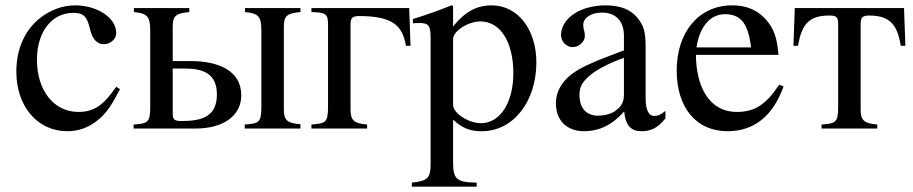

<svg xmlns="http://www.w3.org/2000/svg" viewBox="-20 -480 3409 717"><path d="M414 -156C366 -86 330 -62 273 -62C181 -62 118 -142 118 -257C118 -361 173 -432 254 -432C290 -432 303 -420 313 -383L319 -361C327 -332 345 -315 367 -315C393 -315 414 -334 414 -357C414 -413 344 -460 260 -460C213 -460 165 -442 125 -409C71 -364 41 -295 41 -212C41 -83 120 10 231 10C274 10 312 -4 346 -32C376 -56 396 -85 428 -147Z M1102 0V-16C1051 -20 1040 -32 1040 -72V-377C1040 -419 1048 -430 1102 -435V-450H895V-435C944 -430 956 -420 956 -366V-79C956 -21 945 -19 894 -15V0ZM625 -252V-377C625 -419 633 -430 687 -435V-450H480V-435C529 -430 541 -420 541 -366V-79C541 -21 530 -19 479 -15V0H711C810 0 881 -45 881 -124C881 -216 796 -252 691 -252ZM625 -224H670C735 -224 790 -208 790 -127C790 -46 736 -28 659 -28C628 -28 625 -35 625 -59Z M1513 -309 1508 -450H1143V-435C1195 -433 1205 -430 1205 -388V-79C1205 -21 1194 -19 1143 -15V0H1351V-15C1300 -19 1289 -32 1289 -72V-388C1289 -412 1295 -420 1321 -420C1446 -420 1483 -385 1496 -309Z M1672 -458 1666 -460C1613 -439 1577 -426 1522 -409V-393C1531 -394 1538 -394 1547 -394C1581 -394 1588 -384 1588 -337V133C1588 185 1577 196 1518 202V217H1760V202C1685 201 1672 189 1672 126V-33C1708 0 1737 10 1779 10C1898 10 1983 -102 1983 -247C1983 -371 1913 -460 1816 -460C1760 -460 1716 -436 1672 -381ZM1672 -334C1672 -364 1728 -400 1774 -400C1848 -400 1897 -324 1897 -207C1897 -97 1848 -20 1776 -20C1729 -20 1672 -58 1672 -88Z M2465 -66C2448 -52 2438 -47 2422 -47C2404 -47 2391 -67 2391 -113V-304C2391 -365 2383 -386 2359 -415C2335 -444 2297 -460 2241 -460C2196 -460 2154 -448 2126 -430C2091 -408 2075 -376 2075 -350C2075 -323 2097 -304 2118 -304C2144 -304 2164 -326 2164 -345C2164 -366 2158 -369 2158 -387C2158 -414 2188 -433 2228 -433C2273 -433 2310 -408 2310 -346V-292C2197 -250 2156 -231 2126 -211C2087 -185 2056 -146 2056 -94C2056 -28 2099 10 2161 10C2204 10 2257 -3 2310 -63H2311C2316 -10 2338 10 2375 10C2409 10 2435 0 2465 -38ZM2310 -130C2310 -101 2304 -84 2275 -64C2258 -53 2233 -48 2213 -48C2174 -48 2144 -72 2144 -125C2144 -156 2154 -172 2178 -194C2203 -217 2248 -242 2310 -264Z M2890 -164C2841 -90 2799 -62 2732 -62C2620 -62 2579 -170 2579 -275H2887C2883 -329 2873 -363 2853 -391C2821 -436 2776 -460 2714 -460C2588 -460 2507 -358 2507 -217C2507 -79 2579 10 2697 10C2797 10 2867 -48 2906 -157ZM2581 -303C2592 -378 2631 -427 2687 -427C2753 -427 2774 -384 2785 -303Z M3361 -309 3356 -450H2948L2943 -309H2960C2973 -385 2998 -422 3076 -422C3102 -422 3110 -418 3110 -390V-79C3110 -21 3099 -19 3048 -15V0H3256V-15C3205 -19 3194 -32 3194 -72V-390C3194 -414 3200 -422 3226 -422C3306 -422 3331 -385 3344 -309Z"/></svg>

Font: STIX Math
Style: Regular
Weight: 400
Designer: MicroPress Inc., with final additions and corrections provided by Coen Hoffman, Elsevier (retired)
Version: Version 1.1.0